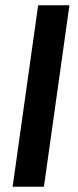

<svg xmlns="http://www.w3.org/2000/svg" viewBox="-20 -710 297 730"><path d="M244 -690H125L28 0H147Z"/></svg>

Font: Exo 2 Semi Bold
Style: Italic
Weight: 600
Italic angle: -8°
Designer: Natanael Gama
Version: Version 1.001;PS 001.001;hotconv 1.0.88;makeotf.lib2.5.64775